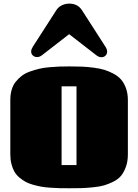

<svg xmlns="http://www.w3.org/2000/svg" viewBox="-20 -1009 751 1044"><path d="M36.1 0ZM158.2 -754.4 286.6 -954.1Q297.4 -971.2 316.4 -980.2Q335.4 -989.3 356.4 -989.3Q402.3 -989.3 425.3 -954.1L553.7 -754.4Q562.5 -740.2 562.5 -728.5Q562.5 -715.3 553.7 -706.5Q544.9 -697.8 531.7 -697.8Q517.6 -697.8 503.9 -708.5L356 -823.2L208 -708.5Q195.3 -698.7 181.6 -698.7Q168 -698.7 158.7 -707.3Q149.4 -715.8 149.4 -729Q149.4 -740.2 158.2 -754.4ZM357.4 14.6Q327.1 14.6 305.2 14.2Q283.2 13.7 254.4 11.7Q225.6 9.8 204.8 6.1Q184.1 2.4 159.9 -4.4Q135.7 -11.2 118.9 -20.5Q102.1 -29.8 85.2 -43.9Q68.4 -58.1 58.3 -75.7Q48.3 -93.3 42.2 -117.2Q36.1 -141.1 36.1 -169.9V-465.3Q36.1 -496.1 43.7 -521.7Q51.3 -547.4 66.2 -565.4Q81.1 -583.5 99.4 -597.4Q117.7 -611.3 143.1 -620.1Q168.5 -628.9 192.1 -634.8Q215.8 -640.6 246.8 -643.3Q277.8 -646 302.2 -647Q326.7 -647.9 357.9 -647.9Q396 -647.9 425 -646.7Q454.1 -645.5 488.8 -641.1Q523.4 -636.7 548.6 -628.9Q573.7 -621.1 598.9 -607.4Q624 -593.8 639.9 -574.7Q655.8 -555.7 665.5 -527.8Q675.3 -500 675.3 -464.8V-169.4Q675.3 -131.8 664.8 -102.5Q654.3 -73.2 638.9 -54Q623.5 -34.7 596.4 -21.2Q569.3 -7.8 545.9 -1Q522.5 5.9 484.9 9.5Q447.3 13.2 422.6 13.9Q397.9 14.6 357.4 14.6ZM314.9 -111.3H396V-539.6H314.9Z"/></svg>

Font: Coda ExtraBold
Style: Regular
Weight: 800
Version: Version 2.001; ttfautohint (v0.8) -r 50 -G 200 -x